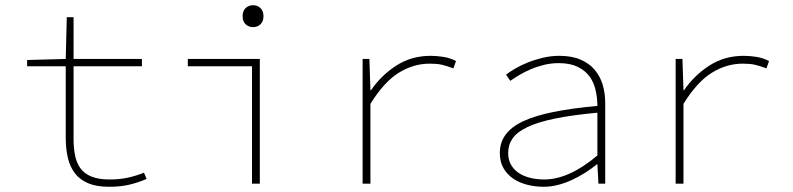

<svg xmlns="http://www.w3.org/2000/svg" viewBox="-20 -704 3040 736"><path d="M398 12Q350 12 318 -1.5Q286 -15 267 -40Q248 -65 240 -99.5Q232 -134 232 -176V-450H84V-474L232 -478L236 -638H262V-478H524V-450H262V-172Q262 -136 268 -107Q274 -78 289 -58Q304 -38 331 -27Q358 -16 400 -16Q439 -16 470.5 -23Q502 -30 532 -42L542 -18Q509 -4 475.5 4Q442 12 398 12Z M946 0V-450H700V-478H976V0ZM950 -600Q933 -600 921.5 -611Q910 -622 910 -642Q910 -662 921.5 -673Q933 -684 950 -684Q967 -684 978.5 -673Q990 -662 990 -642Q990 -622 978.5 -611Q967 -600 950 -600Z M1370 0V-478H1396L1400 -358H1402Q1441 -415 1499 -452.5Q1557 -490 1631 -490Q1654 -490 1679.5 -486Q1705 -482 1728 -470L1718 -442Q1691 -452 1673 -456Q1655 -460 1627 -460Q1565 -460 1508.5 -425Q1452 -390 1400 -306V0Z M2064 12Q2032 12 2002 4.5Q1972 -3 1948.5 -18.5Q1925 -34 1910.5 -58.5Q1896 -83 1896 -117Q1896 -157 1917.5 -187Q1939 -217 1984 -238.5Q2029 -260 2100 -274.5Q2171 -289 2270 -298Q2270 -329 2263 -359Q2256 -389 2239.5 -411.5Q2223 -434 2194 -448Q2165 -462 2122 -462Q2093 -462 2066 -455.5Q2039 -449 2014.5 -438.5Q1990 -428 1970 -416Q1950 -404 1936 -394L1920 -418Q1933 -428 1954 -440.5Q1975 -453 2002 -464Q2029 -475 2060.5 -482.5Q2092 -490 2124 -490Q2172 -490 2205.5 -475.5Q2239 -461 2260 -436Q2281 -411 2290.5 -378.5Q2300 -346 2300 -310V0H2274L2270 -74H2268Q2247 -57 2222.5 -41.5Q2198 -26 2172 -14Q2146 -2 2118.5 5Q2091 12 2064 12ZM2066 -16Q2161 -16 2270 -108V-272Q2173 -263 2107.5 -249.5Q2042 -236 2002 -217Q1962 -198 1945 -173.5Q1928 -149 1928 -118Q1928 -90 1940 -70.5Q1952 -51 1971.5 -39Q1991 -27 2015.5 -21.5Q2040 -16 2066 -16Z M2570 0V-478H2596L2600 -358H2602Q2641 -415 2699 -452.5Q2757 -490 2831 -490Q2854 -490 2879.5 -486Q2905 -482 2928 -470L2918 -442Q2891 -452 2873 -456Q2855 -460 2827 -460Q2765 -460 2708.5 -425Q2652 -390 2600 -306V0Z"/></svg>

Font: Source Code Pro ExtraLight
Style: Regular
Weight: 200
Monospace: yes
Designer: Paul D. Hunt, Teo Tuominen
Foundry: Adobe Systems Incorporated
Version: Version 2.030;PS 1.000;hotconv 16.6.51;makeotf.lib2.5.65220